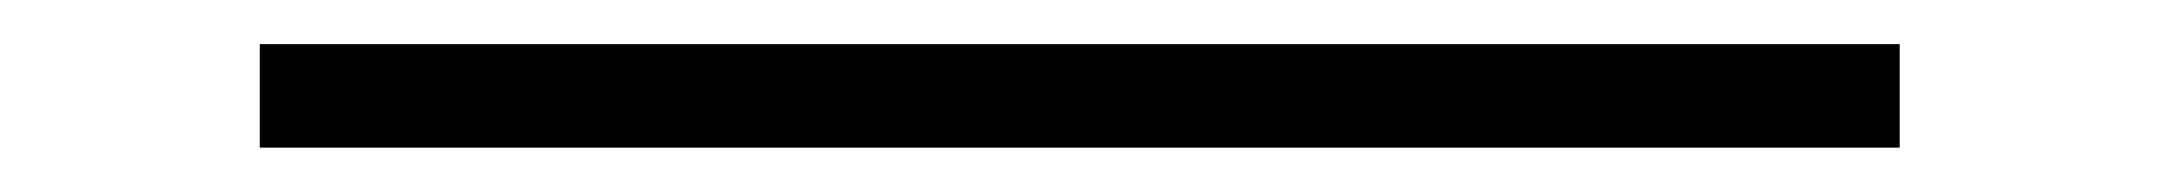

<svg xmlns="http://www.w3.org/2000/svg" viewBox="-20 -397 978 87"><path d="M97.7 -377H840.8V-330.1H97.7Z"/></svg>

Font: Pretendard ExtraLight
Style: Regular
Weight: 200
Designer: Base glyphs from Inter by Rasmus Andersson; Hangeul glyphs from Noto Sans CJK(Source Han Sans) by Jang Soo-young and Kan
Foundry: Kil Hyung-jin
Version: Version 1.309